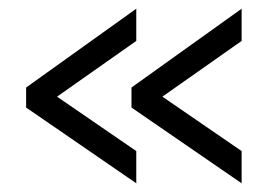

<svg xmlns="http://www.w3.org/2000/svg" viewBox="-20 -481 636 441"><path d="M40 -280 293 -461V-387L111 -259L293 -134V-60L40 -234ZM282 -280 535 -461V-387L353 -259L535 -134V-60L282 -234Z"/></svg>

Font: IngvarSans
Style: Regular
Weight: 500
Version: Version 3.000